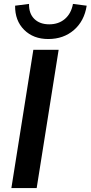

<svg xmlns="http://www.w3.org/2000/svg" viewBox="-20 -959 462 979"><path d="M38 0 150 -705H279L167 0ZM226 -760Q150 -760 103 -807Q56 -854 57 -930L128 -939Q127 -890 155 -862.5Q183 -835 231 -835Q279 -835 311 -862.5Q343 -890 352 -939L422 -930Q410 -852 357 -806Q304 -760 226 -760Z"/></svg>

Font: Mulish
Style: Bold Italic
Weight: 700
Italic angle: -9°
Designer: Vernon Adams
Foundry: Vernon Adams
Version: Version 3.603; ttfautohint (v1.8.3)